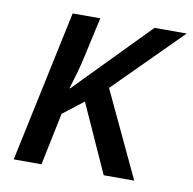

<svg xmlns="http://www.w3.org/2000/svg" viewBox="-66 -604 675 671"><g transform="rotate(10 272.0 -269.0)"><path d="M24.9 0 139.2 -538.1H237.3L208 -405.8Q200.7 -370.1 190.9 -336.4Q181.2 -302.7 173.8 -278.8H176.3L429.7 -538.1H543.9L309.6 -303.7L452.6 0H344.2L234.9 -242.2L162.1 -186L123.5 0Z"/></g></svg>

Font: Open Sans Medium
Style: Italic
Weight: 500
Italic angle: -12°
Designer: Monotype Design Team
Foundry: Monotype Imaging Inc.
Version: Version 3.000